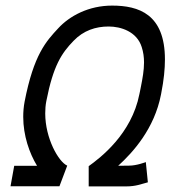

<svg xmlns="http://www.w3.org/2000/svg" viewBox="-20 -666 609 686"><path d="M192.4 -0.5 220.2 -74.2C189 -87.9 141.6 -171.9 141.6 -260.7C141.6 -275.4 142.6 -290 145.5 -304.7C170.4 -432.6 200.7 -476.6 242.7 -520C278.3 -557.1 321.8 -571.3 368.2 -571.3C411.1 -571.3 468.8 -553.7 486.3 -498C492.2 -480 494.6 -461.4 494.6 -442.9C494.6 -414.6 489.3 -385.7 483.4 -356C482.4 -350.1 481 -344.7 480 -338.9L478 -329.6C450.2 -187 338.4 -102.1 296.9 -72.3V0H427.7H430.7C465.8 0 483.9 -8.3 508.3 -14.6L501 -86.9C501 -86.9 468.8 -74.2 441.4 -74.2L402.3 -73.7C455.6 -122.1 531.7 -206.5 555.2 -328.1L556.2 -333.5C565.4 -379.9 569.3 -419.4 569.3 -453.6C569.3 -615.7 475.6 -646 380.4 -646C296.4 -646 228.5 -608.9 188 -564.9C145 -518.6 100.6 -471.2 67.9 -302.7C64.5 -284.7 63 -266.6 63 -248.5C63 -181.6 85 -118.7 112.3 -73.7H30.8L17.6 -0.5Z"/></svg>

Font: Fantasque Sans Mono
Style: RegItalic
Weight: 400
Italic angle: -11°
Monospace: yes
Designer: Jany Belluz
Version: Version 1.6.3